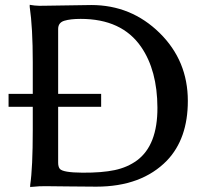

<svg xmlns="http://www.w3.org/2000/svg" viewBox="-20 -767 855 798"><path d="M15.6 -323.2V-377H116.2V-508.8Q116.2 -652.3 103.5 -738.3V-747.1L109.4 -746.1L124 -744.1Q139.6 -742.2 168.9 -743.2L359.4 -746.1Q525.4 -746.1 643.6 -629.9Q760.7 -514.6 760.7 -347.7Q760.7 -190.4 673.8 -99.6Q568.4 8.8 379.9 8.8L260.7 7.8L168.9 6.8Q138.7 6.8 124 8.8L110.4 9.8L105.5 10.7V2Q116.2 -70.3 116.2 -226.6V-323.2ZM221.7 -90.8Q221.7 -74.2 228.5 -65.4Q241.2 -49.8 322.8 -49.3Q404.3 -48.8 457 -60.1Q509.8 -71.3 549.8 -100.6Q634.8 -164.1 634.3 -319.3Q633.8 -474.6 566.4 -572.3Q486.3 -688.5 315.4 -688.5Q272.5 -688.5 247.1 -680.7Q221.7 -672.9 221.7 -646.5V-377H400.4V-323.2H221.7Z"/></svg>

Font: GenEi LateMin P v2
Style: Medium
Weight: 500
Designer: o_tamon (Modified)
Foundry: o_tamon / Adobe Systems Incorporated / FONT 910 / Philipp H. Poll
Version: Version 2.1;Original Version 1.004